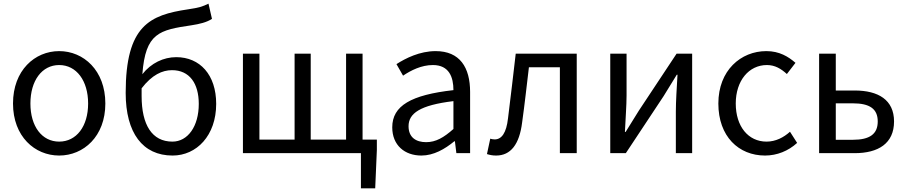

<svg xmlns="http://www.w3.org/2000/svg" viewBox="-20 -836 4947 1048"><path d="M303 13C436 13 555 -91 555 -271C555 -452 436 -557 303 -557C170 -557 51 -452 51 -271C51 -91 170 13 303 13ZM303 -63C209 -63 146 -146 146 -271C146 -396 209 -481 303 -481C397 -481 461 -396 461 -271C461 -146 397 -63 303 -63Z M921 -63C810 -63 753 -154 753 -312C753 -327 753 -340 753 -354C810 -428 866 -453 919 -453C1014 -453 1065 -381 1065 -269C1065 -146 1005 -63 921 -63ZM1118 -816C1085 -800 1067 -794 1006 -785C798 -754 666 -697 666 -329C666 -110 759 13 922 13C1053 13 1160 -96 1160 -269C1160 -428 1071 -524 942 -524C873 -524 805 -492 757 -431C774 -657 850 -672 1025 -698C1070 -705 1108 -714 1137 -733Z M1959 -74V-543H1869V-74H1676V-543H1588V-74H1396V-543H1306V0H1950V192H2028L2037 -17V-74Z M2280 13C2347 13 2408 -22 2460 -65H2463L2471 0H2546V-334C2546 -468 2490 -557 2358 -557C2271 -557 2194 -518 2144 -486L2180 -423C2223 -452 2280 -481 2343 -481C2432 -481 2455 -414 2455 -344C2224 -318 2121 -259 2121 -141C2121 -43 2189 13 2280 13ZM2306 -60C2252 -60 2210 -85 2210 -147C2210 -217 2272 -262 2455 -284V-132C2402 -85 2359 -60 2306 -60Z M2688 13C2767 13 2815 -47 2830 -168C2844 -268 2855 -369 2867 -469H3036V0H3128V-543H2795C2781 -425 2768 -308 2753 -191C2744 -110 2718 -75 2680 -75C2670 -75 2663 -77 2656 -79L2638 5C2654 10 2668 13 2688 13Z M3311 0H3396L3602 -311C3622 -344 3653 -394 3674 -428H3678C3674 -357 3669 -284 3669 -227V0H3758V-543H3673L3467 -232C3447 -199 3416 -149 3395 -116H3391C3394 -186 3400 -259 3400 -316V-543H3311Z M4156 13C4221 13 4283 -12 4331 -56L4292 -117C4258 -86 4214 -63 4164 -63C4064 -63 3996 -146 3996 -271C3996 -396 4068 -481 4166 -481C4210 -481 4243 -461 4275 -432L4322 -493C4283 -527 4234 -557 4163 -557C4024 -557 3901 -452 3901 -271C3901 -91 4012 13 4156 13Z M4451 0H4645C4774 0 4860 -53 4860 -173C4860 -291 4774 -342 4645 -342H4542V-543H4451ZM4542 -73V-272H4635C4727 -272 4771 -242 4771 -173C4771 -104 4727 -73 4635 -73Z"/></svg>

Font: Squished Noto Sans CJK JP Regular
Style: Regular
Weight: 400
Designer: Ryoko NISHIZUKA (kana & ideographs); Paul D. Hunt (Latin, Greek & Cyrillic); Wenlong ZHANG (bopomofo); Sandoll Communica
Foundry: Adobe Systems Incorporated
Version: Version 1.004;PS 1.004;hotconv 1.0.82;makeotf.lib2.5.63406